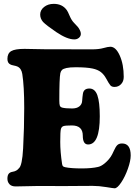

<svg xmlns="http://www.w3.org/2000/svg" viewBox="-20 -970 721 1010"><path d="M275.9 -801.3Q224.1 -836.4 206.5 -854.5Q191.4 -872.1 191.4 -893.1Q191.4 -917 211.9 -933.3Q232.4 -949.7 262.7 -949.7Q308.1 -949.7 331.5 -916.5Q336.4 -910.2 346.4 -886.5Q356.4 -862.8 369.6 -849.6Q383.8 -835 389.4 -828.4Q395 -821.8 400.1 -811.5Q405.3 -801.3 405.3 -792Q405.3 -779.8 395.3 -771.2Q385.3 -762.7 371.1 -762.7Q333 -762.7 275.9 -801.3ZM182.6 8.3Q161.1 8.3 122.3 9.5Q83.5 10.7 62.5 10.7Q40.5 10.7 29.8 -1Q19 -12.7 19 -30.3Q19 -46.9 25.4 -55.4Q31.7 -64 46.4 -66.4Q67.9 -69.8 79.1 -84.5Q96.7 -98.1 101.6 -189Q107.4 -298.3 107.4 -402.3Q107.4 -516.6 97.2 -581.1Q92.3 -610.8 71.3 -620.1Q64.9 -623 52.2 -625.5Q39.6 -627.9 34.7 -630.9Q19 -638.2 19 -660.2Q19 -689.5 39.1 -701.2Q59.1 -712.9 108.9 -712.9Q126 -712.9 162.6 -711.9Q199.2 -710.9 217.8 -710.9Q248.5 -710.9 340.6 -710.7Q432.6 -710.4 462.4 -710.4Q500.5 -710.4 524.4 -717.3Q548.3 -724.1 560.5 -724.1Q589.4 -724.1 610.1 -677.5Q630.9 -630.9 630.9 -565.4Q630.9 -542 616.9 -527.3Q603 -512.7 582.5 -512.7Q567.9 -512.7 560.8 -520.8Q553.7 -528.8 538.6 -556.6Q526.9 -578.1 510.7 -590.8Q494.6 -603.5 467.3 -609.4Q436 -616.2 377.9 -616.2Q347.2 -616.2 329.8 -612.3Q312.5 -608.4 306.2 -602.1Q299.8 -595.7 297.4 -585Q292 -558.6 292 -440.9Q292 -421.9 294.7 -414.3Q297.4 -406.7 307.6 -403.8Q324.2 -399.4 359.4 -399.4Q383.8 -399.4 397.5 -410.4Q411.1 -421.4 412.1 -439Q413.6 -460.9 416 -476.1Q419.9 -504.4 450.2 -504.4Q479.5 -504.4 492.2 -468.8Q504.9 -433.1 504.9 -357.9Q504.9 -210 443.4 -210Q415.5 -210 415.5 -256.3Q415.5 -310.1 357.9 -310.1Q323.7 -310.1 313.7 -306.6Q303.7 -303.2 300.3 -291Q296.9 -277.8 296.9 -223.1Q296.9 -171.9 306.6 -107.4Q308.1 -98.6 311.3 -95.5Q314.5 -92.3 323.7 -90.3Q353.5 -84 409.2 -84Q462.4 -84 495.6 -91.8Q511.7 -95.2 530.3 -110.4Q548.8 -125.5 562.5 -145.5Q569.8 -156.2 579.1 -177.2Q588.4 -198.2 597.2 -206.8Q606 -215.3 622.1 -215.3Q667.5 -215.3 667.5 -152.3Q667.5 -124 652.8 -82.5Q638.2 -41 617.7 -10.3Q597.2 20.5 583 20.5Q577.1 20.5 538.8 14.2Q500.5 7.8 467.3 7.8Q436 7.8 383.1 8.3Q330.1 8.8 311 8.8Q289.1 8.8 246.3 8.5Q203.6 8.3 182.6 8.3Z"/></svg>

Font: Cooper* ExtraBold
Style: Regular
Weight: 800
Designer: Owen Earl
Foundry: indestructible type*
Version: Version 0.001